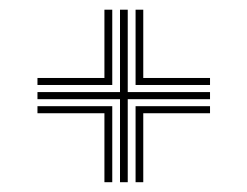

<svg xmlns="http://www.w3.org/2000/svg" viewBox="-20 -579 505 392"><path d="M225 -207V-376.5H56.5V-391H225V-559.2H240.8V-391H408.8V-376.5H240.8V-207ZM193.2 -207V-347.8H56.5V-362.2H209.2V-207ZM56.5 -405.5V-419.8H193.2V-559.2H209.2V-405.5ZM256.8 -207V-362.2H408.8V-347.8H272.5V-207ZM256.8 -405.5V-559.2H272.5V-419.8H408.8V-405.5Z"/></svg>

Font: Big Shoulders Inline Text Thin
Style: Regular
Weight: 400
Version: Version 2.002